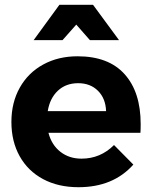

<svg xmlns="http://www.w3.org/2000/svg" viewBox="-20 -779 637 805"><path d="M180.2 -313H424.8Q422.9 -366.2 390.9 -398.2Q358.9 -430.2 307.6 -430.2Q256.3 -430.2 222.7 -398.7Q189 -367.2 180.2 -313ZM305.2 -543Q435.1 -543 502.4 -468Q569.8 -393.1 569.8 -258.8Q569.8 -234.9 568.8 -222.2H183.1Q196.3 -171.4 233.2 -142.6Q270 -113.8 321.8 -113.8Q400.9 -113.8 458 -170.9L539.1 -88.9Q454.6 5.9 309.1 5.9Q224.1 5.9 160.6 -28.1Q97.2 -62 62.5 -124Q27.8 -186 27.8 -267.6Q27.8 -349.1 63 -411.6Q98.1 -474.1 161.1 -508.5Q224.1 -543 305.2 -543ZM479 -610.8H356.9L299.8 -675.8L242.2 -610.8H121.1L229 -758.8H370.1Z"/></svg>

Font: Montserrat-SemiBold
Style: Regular
Weight: 600
Designer: Julieta Ulanovsky
Foundry: Julieta Ulanovsky
Version: Version 6.001